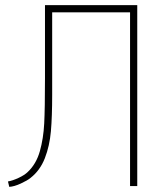

<svg xmlns="http://www.w3.org/2000/svg" viewBox="-20 -703 625 747"><path d="M514 -683V21H486V-655H183V-401V-335Q183 -249 178 -192Q173 -135 154.5 -87.5Q136 -40 99 -11Q87 -1 61 11Q35 23 16 24L11 3Q29 0 52.5 -11Q76 -22 88 -34Q121 -65 135 -114.5Q149 -164 152 -222.5Q155 -281 155 -398V-683Z"/></svg>

Font: LINE Seed Sans KR Thin
Style: Regular
Weight: 250
Designer: LINE BX Design & Sandoll Inc & Dalton Maag Ltd
Foundry: Sandoll Inc.
Version: Version 1.000